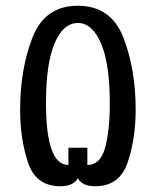

<svg xmlns="http://www.w3.org/2000/svg" viewBox="-20 -634 542 668"><path d="M50 -251Q50 -393 93 -503.5Q136 -614 251 -614Q366 -614 409 -504Q452 -394 452 -252Q452 -151 424 -68.5Q396 14 311 14Q285 14 269.5 5Q254 -4 251 -15Q247 -4 231.5 5Q216 14 190 14Q105 14 77.5 -68.5Q50 -151 50 -251ZM218 -120H284V-60Q329 -60 345.5 -119.5Q362 -179 362 -274Q362 -412 331.5 -483Q301 -554 251 -554Q200 -554 170 -483.5Q140 -413 140 -276Q140 -60 218 -60Z"/></svg>

Font: El Messiri
Style: Regular
Weight: 400
Designer: Mohamed Gaber
Foundry: Kief Type Foundry
Version: Version 2.006